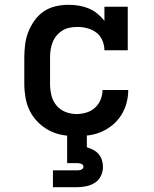

<svg xmlns="http://www.w3.org/2000/svg" viewBox="-20 -558 640 798"><path d="M298 8Q268 8 239.5 3Q211 -2 185 -15.5Q159 -29 138 -50Q117 -71 104 -97Q91 -123 86 -152Q81 -181 81 -210V-320Q81 -347 84.5 -374Q88 -401 98 -426Q108 -451 124 -473.5Q140 -496 162.5 -511Q185 -526 211.5 -532Q238 -538 265 -538Q287 -538 308 -534.5Q329 -531 348.5 -523Q368 -515 384.5 -501.5Q401 -488 414 -471V-530H511V-349H414Q414 -370 405.5 -390Q397 -410 380.5 -422.5Q364 -435 343.5 -440.5Q323 -446 302 -446Q286 -446 270 -443Q254 -440 240 -431.5Q226 -423 215.5 -410.5Q205 -398 199 -383Q193 -368 190.5 -352Q188 -336 188 -320V-210Q188 -186 193.5 -162.5Q199 -139 214 -120.5Q229 -102 251.5 -93Q274 -84 298 -84Q318 -84 338.5 -90Q359 -96 374.5 -110Q390 -124 398 -143.5Q406 -163 406 -184Q406 -184 406 -184Q406 -184 406 -184H513Q513 -184 513 -184Q513 -184 513 -184Q513 -157 506 -130.5Q499 -104 484.5 -80.5Q470 -57 449 -39.5Q428 -22 403.5 -11Q379 0 352 4Q325 8 298 8ZM200 220V150H300Q304 150 308.5 149.5Q313 149 317 147.5Q321 146 324 142.5Q327 139 327 135Q327 131 324 127.5Q321 124 317 122.5Q313 121 308.5 120.5Q304 120 300 120H259V0H341V54Q354 58 367 64.5Q380 71 389.5 82Q399 93 403.5 107Q408 121 408 135Q408 155 399.5 173Q391 191 374.5 201.5Q358 212 338.5 216Q319 220 300 220Z"/></svg>

Font: Iosevka Curly Slab SmBdEx
Style: Regular
Weight: 600
Width: 7
Monospace: yes
Designer: Belleve Invis
Foundry: Belleve Invis
Version: Version 11.1.0; ttfautohint (v1.8.3)